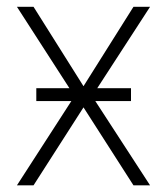

<svg xmlns="http://www.w3.org/2000/svg" viewBox="-20 -556 501 576"><path d="M80.6 -535.6 230.5 -297.4 380.4 -535.6H430.2L256.3 -267.6L430.2 0H380.4L230.5 -233.9L80.6 0H30.8L203.6 -267.6L30.8 -535.6ZM88.9 -252.9V-291.5H373V-252.9Z"/></svg>

Font: Inter Display Extra Light
Style: Regular
Weight: 200
Designer: Rasmus Andersson
Foundry: rsms
Version: Version 4.000;git-4fc901f